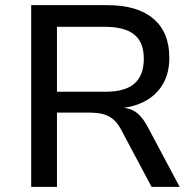

<svg xmlns="http://www.w3.org/2000/svg" viewBox="-20 -725 761 745"><path d="M101 0V-705H397Q513 -705 575 -652.5Q637 -600 637 -501Q637 -444 614.5 -403Q592 -362 551.5 -337.5Q511 -313 456 -306L459 -307L470 -305Q495 -301 515 -284Q535 -267 554 -231L677 0H568L451 -220Q437 -247 420 -261.5Q403 -276 380.5 -282Q358 -288 326 -288H201V0ZM201 -369H389Q466 -369 502 -401Q538 -433 538 -497Q538 -561 501 -591Q464 -621 385 -621H201Z"/></svg>

Font: Nunito Sans 12pt ExtraLight 8pt Medium
Style: Regular
Weight: 500
Version: Version 3.101;gftools[0.9.27]